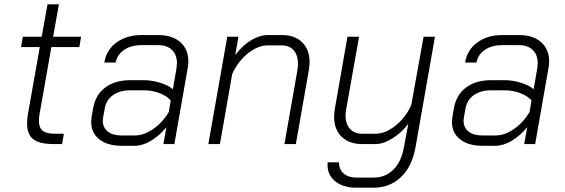

<svg xmlns="http://www.w3.org/2000/svg" viewBox="-20 -670 2629 893"><path d="M106 -96Q106 -119 110 -140L165 -451H78L86 -499H174L201 -650H254L227 -499H357L349 -451H219L164 -140Q161 -122 161 -108Q161 -76 178.5 -62Q196 -48 235 -48H277L269 0H228Q165 0 135.5 -22Q106 -44 106 -96Z M404 -103Q404 -110 406 -126L413 -166Q424 -229 469.5 -263Q515 -297 585 -297H650Q685 -297 723.5 -285.5Q762 -274 784 -255L801 -353Q803 -369 803 -376Q803 -415 780 -437.5Q757 -460 716 -460H638Q589 -460 557 -438Q525 -416 518 -379H465Q475 -438 522 -472.5Q569 -507 638 -507H716Q781 -507 818.5 -474Q856 -441 856 -385Q856 -370 853 -353L791 0H740L754 -78Q719 -37 681 -14.5Q643 8 605 8H544Q480 8 442 -22Q404 -52 404 -103ZM607 -40Q649 -40 692.5 -70Q736 -100 765 -149L774 -203Q756 -224 721.5 -237Q687 -250 650 -250H585Q537 -250 505.5 -227.5Q474 -205 467 -165L460 -126Q458 -114 458 -109Q458 -77 481 -58.5Q504 -40 544 -40Z M1037 -499H1089L1074 -414Q1108 -459 1148 -483Q1188 -507 1227 -507H1292Q1351 -507 1385.5 -473Q1420 -439 1420 -380Q1420 -369 1416 -341L1356 0H1303L1363 -342Q1366 -359 1366 -374Q1366 -413 1346 -436Q1326 -459 1290 -459H1225Q1180 -459 1133.5 -422Q1087 -385 1060 -326L1003 0H949Z M1504 85H1557Q1556 117 1578 136.5Q1600 156 1638 156H1717Q1772 156 1809 119.5Q1846 83 1858 18L1879 -94Q1847 -52 1804.5 -26Q1762 0 1728 0H1664Q1604 0 1569 -34Q1534 -68 1534 -126Q1534 -144 1537 -162L1596 -499H1650L1590 -161Q1587 -146 1587 -133Q1587 -94 1607.5 -71Q1628 -48 1664 -48H1727Q1773 -48 1820.5 -86.5Q1868 -125 1893 -182L1950 -499H2003L1912 18Q1896 105 1844.5 154Q1793 203 1717 203H1638Q1573 203 1536 170.5Q1499 138 1504 85Z M2082 -103Q2082 -110 2084 -126L2091 -166Q2102 -229 2147.5 -263Q2193 -297 2263 -297H2328Q2363 -297 2401.5 -285.5Q2440 -274 2462 -255L2479 -353Q2481 -369 2481 -376Q2481 -415 2458 -437.5Q2435 -460 2394 -460H2316Q2267 -460 2235 -438Q2203 -416 2196 -379H2143Q2153 -438 2200 -472.5Q2247 -507 2316 -507H2394Q2459 -507 2496.5 -474Q2534 -441 2534 -385Q2534 -370 2531 -353L2469 0H2418L2432 -78Q2397 -37 2359 -14.5Q2321 8 2283 8H2222Q2158 8 2120 -22Q2082 -52 2082 -103ZM2285 -40Q2327 -40 2370.5 -70Q2414 -100 2443 -149L2452 -203Q2434 -224 2399.5 -237Q2365 -250 2328 -250H2263Q2215 -250 2183.5 -227.5Q2152 -205 2145 -165L2138 -126Q2136 -114 2136 -109Q2136 -77 2159 -58.5Q2182 -40 2222 -40Z"/></svg>

Font: Bai Jamjuree Light
Style: Italic
Weight: 300
Italic angle: -10°
Version: Version 1.000; ttfautohint (v1.6)